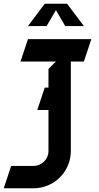

<svg xmlns="http://www.w3.org/2000/svg" viewBox="-90 -870 530 1030"><path d="M60 -660 20 -540H210L170 -500V-400H150L110 -280H170V-60C170 -15.8 134.2 20 90 20H-30L-70 140H90C200.4 140 290 50.4 290 -60V-540H360L400 -660ZM150 -850 60 -730H160L210 -815.7L260 -730H360L270 -850Z"/></svg>

Font: Abibas
Style: Medium
Weight: 500
Version: Version 0.3